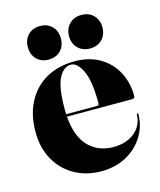

<svg xmlns="http://www.w3.org/2000/svg" viewBox="-100 -703 657 786"><g transform="rotate(-15 229.0 -310.0)"><path d="M442 -253Q442 -242.5 429.5 -242.5H154Q161 -156 202 -114.5Q243 -73 307 -73Q360.5 -73 395.8 -101Q431 -129 433 -177Q433 -180.5 436 -180.5Q439.5 -180.5 439.5 -176Q438 -123 410.8 -80.8Q383.5 -38.5 337.8 -14.2Q292 10 234 10Q169.5 10 119.8 -18.2Q70 -46.5 41.8 -97Q13.5 -147.5 13.5 -214.5Q13.5 -287.5 41.8 -341.2Q70 -395 121.5 -424.2Q173 -453.5 242.5 -453.5Q303.5 -453.5 348.2 -427.5Q393 -401.5 417.5 -356Q442 -310.5 442 -253ZM153 -275Q153 -263.5 153.5 -253H284.5Q293 -253 293 -263Q293 -357.5 272 -400.8Q251 -444 224.5 -444Q193 -444 173 -405.2Q153 -366.5 153 -275ZM143 -487.5Q111.5 -487.5 92.2 -507.2Q73 -527 73 -558.5Q73 -590 92.2 -609.8Q111.5 -629.5 143 -629.5Q174.5 -629.5 193.8 -609.8Q213 -590 213 -558.5Q213 -527 193.8 -507.2Q174.5 -487.5 143 -487.5ZM318 -487.5Q287 -487.5 267.2 -507.2Q247.5 -527 247.5 -558.5Q247.5 -589.5 267.2 -609.5Q287 -629.5 318 -629.5Q350 -629.5 369.5 -609.8Q389 -590 389 -558.5Q389 -527 369.5 -507.2Q350 -487.5 318 -487.5Z"/></g></svg>

Font: Fraunces 144pt S000
Style: Bold
Weight: 700
Version: Version 1.000; ttfautohint (v1.8.3)